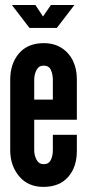

<svg xmlns="http://www.w3.org/2000/svg" viewBox="-20 -724 341 752"><path d="M150 8Q89.5 8 54.8 -33.8Q20 -75.5 20 -136V-411Q20 -475 54.5 -515Q89 -555 151 -555Q191.5 -555 220.8 -536.5Q250 -518 265.5 -486.2Q281 -454.5 281 -414V-255H114V-136Q114 -115.5 123.2 -98.2Q132.5 -81 151 -81Q170.5 -81 178.8 -97Q187 -113 187 -136V-196H281V-133Q281 -69.5 246.8 -30.8Q212.5 8 150 8ZM114 -334H187V-411Q187 -433.5 179.2 -450.2Q171.5 -467 151 -467Q132 -467 123 -449.8Q114 -432.5 114 -411ZM95.5 -614.5 26.5 -704.5H118.5L148.5 -659.5L179.5 -704.5H271.5L202.5 -614.5Z"/></svg>

Font: League Gothic
Style: Regular
Weight: 400
Designer: The League of Moveable Type
Version: Version 2.001